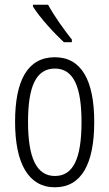

<svg xmlns="http://www.w3.org/2000/svg" viewBox="-20 -785 464 815"><path d="M184 -765H120V-757C149 -710 212 -642 251 -606H285V-617C252 -659 212 -714 184 -765ZM380 -267C380 -443 326 -542 213 -542C98 -542 44 -445 44 -268C44 -91 101 10 213 10C326 10 380 -90 380 -267ZM99 -268C99 -416 132 -494 213 -494C294 -494 326 -413 326 -267C326 -112 291 -38 213 -38C134 -38 99 -117 99 -268Z"/></svg>

Font: Noto Sans Khmer UI ExtraCondensed Light
Style: Regular
Weight: 300
Width: 2
Designer: Danh Hong and the Monotype Design Team
Foundry: Monotype Imaging Inc.
Version: Version 2.002